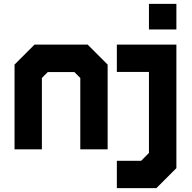

<svg xmlns="http://www.w3.org/2000/svg" viewBox="-20 -770 992 990"><path d="M55 0V-437L158 -540H432L535 -437V0H394V-368L363.5 -398.5H226.5L196 -368V0ZM126.5 -71H126V-396L200 -470H393.5L466.5 -397V-71H466V-397L393.5 -470H200L126.5 -396ZM582.5 200V59H708L748 18.5V-399H582.5V-540H889.5V97L786.5 200ZM664 126.5H752.5L819 56.5V-470H653.5V-470.5H819V56.5L752.5 127H664ZM748 -618V-750H889.5V-618ZM819.5 -676H819V-700H819.5Z"/></svg>

Font: Tourney Thin Black
Style: Regular
Weight: 900
Version: Version 1.015